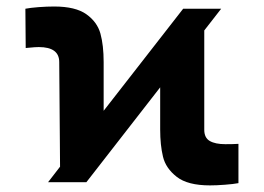

<svg xmlns="http://www.w3.org/2000/svg" viewBox="-20 -557 806 587"><path d="M163.6 -47.4 161.1 -367.2Q161.1 -413.1 98.6 -413.1Q87.9 -413.1 68.4 -411.1L58.6 -410.2L57.6 -530.3Q72.3 -533.2 97.9 -535.2Q123.5 -537.1 145.5 -537.1Q210.9 -537.1 244.1 -513.4Q277.3 -489.7 287.1 -454.1Q296.9 -418.5 296.9 -367.2V-218.3L540 -530.3H656.2L604.5 -463.9V-160.2Q604.5 -135.7 621.3 -126Q638.2 -116.2 668.9 -116.2Q694.3 -116.2 709 -117.2V2.9Q693.4 5.9 667.5 7.8Q641.6 9.8 622.1 9.8Q553.7 9.8 520.3 -16.4Q486.8 -42.5 478.3 -77.9Q469.7 -113.3 469.7 -161.1V-290L244.1 0H127Z"/></svg>

Font: Pretendard Std Black
Style: Regular
Weight: 900
Designer: Base glyphs from Inter by Rasmus Andersson; Hangeul glyphs from Noto Sans CJK(Source Han Sans) by Jang Soo-young and Kan
Foundry: Kil Hyung-jin
Version: Version 1.309